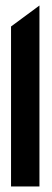

<svg xmlns="http://www.w3.org/2000/svg" viewBox="-20 -676 188 696"><path d="M123 0V-656L20 -580V0Z"/></svg>

Font: Charger Pro
Style: Blk
Weight: 900
Designer: Jasper
Foundry: Cannot Into Space Fonts
Version: Version 1.09